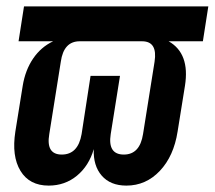

<svg xmlns="http://www.w3.org/2000/svg" viewBox="-20 -570 671 600"><path d="M132 10Q72 10 44 -36Q16 -82 28 -159L51 -302Q59 -351 83.5 -387Q108 -423 146 -441H38L55 -550H631L614 -441H507Q574 -403 558 -302L535 -159Q523 -82 479.5 -36Q436 10 375 10Q325 10 298 -21Q271 -52 273 -104Q258 -52 220.5 -21Q183 10 132 10ZM173 -87Q224 -87 235 -151L263 -333H355L326 -151Q316 -87 367 -87Q417 -87 427 -151L463 -377Q473 -441 424 -441H229Q179 -441 170 -377L134 -151Q123 -87 173 -87Z"/></svg>

Font: JetBrains Mono NL
Style: Bold Italic
Weight: 700
Italic angle: -9°
Designer: Philipp Nurullin, Konstantin Bulenkov
Foundry: JetBrains
Version: Version 2.304; ttfautohint (v1.8.4.7-5d5b)